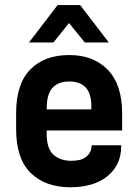

<svg xmlns="http://www.w3.org/2000/svg" viewBox="-20 -748 557 773"><path d="M168 -222.7V-209Q168 -150.4 194.3 -126Q221.7 -100.6 267.6 -100.6Q306.6 -100.6 326.2 -116.2Q347.7 -132.8 348.6 -160.2L349.6 -163.1H467.8V-158.2Q467.8 -84 413.1 -39.1Q358.4 5.9 262.7 5.9Q163.1 5.9 103.5 -51.8Q44.9 -109.4 44.9 -228.5V-292Q44.9 -410.2 101.6 -467.8Q158.2 -526.4 258.8 -526.4Q356.4 -526.4 414.1 -466.8Q471.7 -407.2 471.7 -292V-222.7ZM168 -310.5V-307.6H347.7V-321.3Q347.7 -419.9 258.8 -419.9Q214.8 -419.9 191.4 -394.5Q168 -369.1 168 -310.5ZM211.9 -727.5H302.7L418 -577.1H321.3L257.8 -655.3L195.3 -577.1H96.7Z"/></svg>

Font: Altinn-DIN
Style: DIN-Bold
Weight: 700
Designer: Charles Nix
Foundry: Altinn
Version: Version 2.00